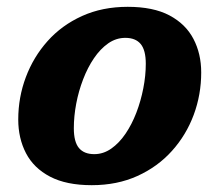

<svg xmlns="http://www.w3.org/2000/svg" viewBox="-20 -530 644 563"><path d="M354.5 -510Q429.5 -510 477 -484.8Q524.5 -459.5 547.2 -416Q570 -372.5 570 -317.5Q570 -252.5 548 -193.2Q526 -134 484.2 -87.5Q442.5 -41 383 -14Q323.5 13 249 13Q174.5 13 126.8 -12Q79 -37 56.2 -80.8Q33.5 -124.5 33.5 -179.5Q33.5 -244.5 55.8 -303.8Q78 -363 119.5 -409.5Q161 -456 220.5 -483Q280 -510 354.5 -510ZM256.5 -78Q283 -78 306.2 -94.2Q329.5 -110.5 348 -137.8Q366.5 -165 379.8 -199.5Q393 -234 400.2 -271Q407.5 -308 407.5 -343Q407.5 -383 392.5 -401Q377.5 -419 347.5 -419Q320.5 -419 297.2 -402.8Q274 -386.5 255.5 -359.2Q237 -332 223.8 -297.5Q210.5 -263 203.5 -226Q196.5 -189 196.5 -154Q196.5 -114 211.5 -96Q226.5 -78 256.5 -78Z"/></svg>

Font: Newsreader 9pt
Style: Bold Italic
Weight: 700
Italic angle: -17°
Designer: Hugues Gentile
Foundry: Production Type
Version: Version 1.003